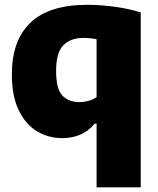

<svg xmlns="http://www.w3.org/2000/svg" viewBox="-20 -578 673 818"><path d="M391.5 220V-51H383Q359.5 -21.5 324.5 -5.5Q289.5 10.5 244.5 10.5Q186.5 10.5 138 -18.5Q89.5 -47.5 60 -107.8Q30.5 -168 30.5 -261.5Q30.5 -405.5 109.8 -481.5Q189 -557.5 353 -557.5Q409.5 -557.5 470.5 -549Q531.5 -540.5 579.5 -525V220ZM318.5 -143Q337.5 -143 357 -148.2Q376.5 -153.5 391.5 -164.5V-411Q380 -413 366 -414.8Q352 -416.5 336.5 -416.5Q280 -416.5 249.5 -384.8Q219 -353 219 -276.5Q219 -198.5 245.8 -170.8Q272.5 -143 318.5 -143Z"/></svg>

Font: Encode Sans XBd
Style: Regular
Weight: 800
Designer: Multiple Designers
Foundry: Impallari Type
Version: Version 3.002; ttfautohint (v1.8.3) -l 8 -r 50 -G 200 -x 14 